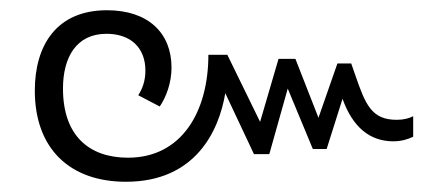

<svg xmlns="http://www.w3.org/2000/svg" viewBox="-20 -430 866 375"><path d="M226 -75C363 -75 408 -176 420 -248L476 -129H506L542 -257L591 -139H618L649 -237C669 -181 703 -154 748 -154C764 -154 777 -158 787 -163V-203C779 -199 769 -196 755 -196C706 -196 694 -225 674 -283L666 -306H639L602 -200L557 -315H524L488 -192L424 -323H387C387 -212 335 -122 230 -122C154 -122 103 -165 103 -257C103 -318 129 -364 188 -364C235 -364 264 -337 264 -292C264 -272 258 -256 250 -244L292 -222C305 -241 315 -269 315 -298C315 -366 269 -410 189 -410C90 -410 48 -341 48 -253C48 -140 116 -75 226 -75Z"/></svg>

Font: Noto Sans Thai UI Light
Style: Regular
Weight: 300
Designer: Monotype Design Team
Foundry: Monotype Imaging Inc.
Version: Version 2.000